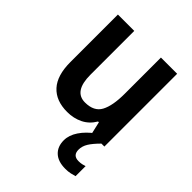

<svg xmlns="http://www.w3.org/2000/svg" viewBox="-216 -664 1013 1013"><g transform="rotate(45 290.5 -157.0)"><path d="M510 -543V0H415L399 -70H393Q369 -29 329.5 -9.5Q290 10 242 10Q158 10 113 -39.5Q68 -89 68 -188V-543H190V-216Q190 -92 273 -92Q340 -92 364.5 -138Q389 -184 389 -272V-543ZM425 108Q425 151 468 151Q482 151 493.5 148.5Q505 146 513 143V218Q500 222 484 225.5Q468 229 447 229Q393 229 364 202Q335 175 335 128Q335 90 360.5 52Q386 14 429 -17L488 0Q455 33 440 57.5Q425 82 425 108Z"/></g></svg>

Font: Noto Sans Georgian SemiCondensed SemiBold
Style: Regular
Weight: 600
Width: 4
Designer: Monotype Design Team, Akaki Razmadze
Foundry: Google LLC
Version: Version 2.005; ttfautohint (v1.8.4.7-5d5b)